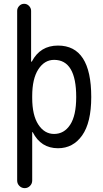

<svg xmlns="http://www.w3.org/2000/svg" viewBox="-20 -770 540 1010"><path d="M149.4 -264.6V-254.9Q149.4 -164.1 181.6 -114.7Q213.9 -65.4 264.6 -65.4Q317.4 -65.4 349.1 -113.8Q380.9 -162.1 380.9 -259.8Q380.9 -455.1 264.6 -455.1Q213.9 -455.1 181.6 -405.3Q149.4 -355.5 149.4 -264.6ZM70.3 179.7V-712.9Q70.3 -727.5 81.1 -738.8Q91.8 -750 106.9 -750Q122.1 -750 132.8 -738.8Q143.6 -727.5 143.6 -712.9V-446.3Q143.6 -445.3 144.5 -445.3Q146.5 -445.3 147.5 -446.3Q191.4 -530.3 285.2 -530.3Q460 -530.3 460 -259.8Q460 -125 412.1 -57.6Q364.3 9.8 285.2 9.8Q195.3 9.8 152.3 -74.2Q152.3 -75.2 150.4 -75.2Q149.4 -75.2 149.4 -74.2V179.7Q149.4 196.3 137.7 208Q126 219.7 109.9 219.7Q93.8 219.7 82 208Q70.3 196.3 70.3 179.7Z"/></svg>

Font: Rounded Mgen+ 2m regular
Style: Regular
Weight: 400
Designer: [Source Han Sans]
Ryoko NISHIZUKA  (kana & ideographs); Paul D. Hunt (Latin, Greek & Cyrillic); Wenlong ZHANG  (bopomofo
Version: Version 1.059.20150602